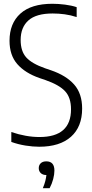

<svg xmlns="http://www.w3.org/2000/svg" viewBox="-20 -769 486 1018"><path d="M188 9Q154.5 9 115.2 2.8Q76 -3.5 40 -16.5V-69Q118 -42.5 189.5 -42.5Q356.5 -42.5 356.5 -189.5Q356.5 -251.5 325.2 -285.2Q294 -319 221 -344.5L190 -355Q113.5 -381.5 72 -428.8Q30.5 -476 30.5 -553Q30.5 -645 88.2 -697Q146 -749 258 -749Q289.5 -749 324.8 -744.5Q360 -740 386.5 -731V-678.5Q354.5 -689 323 -693.2Q291.5 -697.5 259 -697.5Q172 -697.5 130.8 -660.8Q89.5 -624 89.5 -557Q89.5 -497.5 119.2 -464.5Q149 -431.5 219 -407L250 -396.5Q330.5 -369 373 -321Q415.5 -273 415.5 -193.5Q415.5 -96.5 356.2 -43.8Q297 9 188 9ZM207 229Q216 207.5 220.2 190.8Q224.5 174 226 159Q207 159 196.2 148.8Q185.5 138.5 185.5 122.5Q185.5 106.5 196 96.5Q206.5 86.5 225.5 86.5Q268.5 86.5 268.5 135.5Q268.5 155.5 262 180.5Q255.5 205.5 243 229Z"/></svg>

Font: Encode Sans Cnd Lt
Style: Regular
Weight: 300
Width: 3
Designer: Multiple Designers
Foundry: Impallari Type
Version: Version 3.002; ttfautohint (v1.8.3) -l 8 -r 50 -G 200 -x 14 